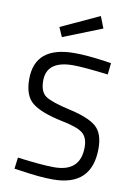

<svg xmlns="http://www.w3.org/2000/svg" viewBox="-101 -994 743 1066"><g transform="rotate(10 271.0 -461.0)"><path d="M276 -635Q126 -635 126 -522Q126 -459 160.5 -435.5Q195 -412 300.5 -388.5Q406 -365 450 -327.5Q494 -290 494 -204Q494 9 273 9Q200 9 90 -8L54 -13L62 -77Q198 -59 269 -59Q417 -59 417 -198Q417 -254 384.5 -278.5Q352 -303 263 -320Q146 -345 97 -384.5Q48 -424 48 -517Q48 -703 271 -703Q344 -703 446 -688L480 -683L473 -618Q334 -635 276 -635ZM163 -831 379 -931 405 -865 186 -778Z"/></g></svg>

Font: Titillium Web
Style: Regular
Weight: 400
Version: Version 1.001;PS 57.000;hotconv 1.0.70;makeotf.lib2.5.55311